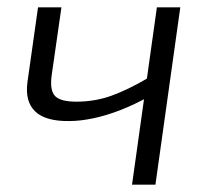

<svg xmlns="http://www.w3.org/2000/svg" viewBox="-20 -505 569 525"><path d="M148 -485 121 -297Q116 -257 131 -242Q146 -227 189 -227Q239 -227 284 -243Q329 -259 387 -293L389 -242Q350 -220 310.5 -204.5Q271 -189 235 -181.5Q199 -174 170 -174Q105 -173 76.5 -200Q48 -227 55 -280L84 -485ZM473 -485 405 0H341L409 -485Z"/></svg>

Font: Exo 2 Light
Style: Italic
Weight: 300
Italic angle: -8°
Designer: Natanael Gama
Foundry: Natanael Gama
Version: Version 2.010